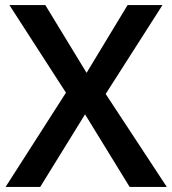

<svg xmlns="http://www.w3.org/2000/svg" viewBox="-20 -734 676 754"><path d="M635 0 395 -365 618 -714H481L320 -448L158 -714H17L239 -370L2 0H138L314 -285L489 0Z"/></svg>

Font: Noto Sans Arabic UI SmBd
Style: Regular
Weight: 600
Designer: Monotype Design Team, Nadine Chahine and Nizar Qandah
Foundry: Monotype Imaging Inc.
Version: Version 2.010